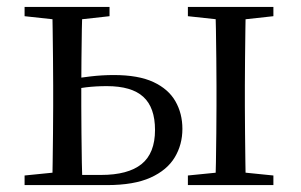

<svg xmlns="http://www.w3.org/2000/svg" viewBox="-20 -536 872 556"><path d="M166.1 0V-29.4H272.4Q350.8 -29.4 389.9 -60.8Q428.9 -92.3 428.9 -159.7Q428.9 -224.7 395 -255.6Q361.1 -286.6 289.3 -286.6Q257.8 -286.6 229.4 -283.2Q201 -279.8 172.7 -273.8V-304.8Q206.6 -310.5 241.1 -314.6Q275.6 -318.7 309.4 -318.7Q380.8 -318.7 424.3 -298.4Q467.7 -278.1 487.9 -242.8Q508.2 -207.5 508.2 -162.8Q508.2 -117.1 486 -80.3Q463.9 -43.4 416 -21.7Q368.1 0 289.3 0ZM131 0Q132 -24.4 132.5 -65.3Q133 -106.3 133.5 -150.3Q134 -194.3 134 -228.5V-288.3Q134 -321.7 133.5 -365.7Q133 -409.7 132.5 -450.7Q132 -491.8 131 -516H218.7Q217.7 -491.8 217 -450.7Q216.4 -409.7 215.9 -365.7Q215.4 -321.7 215.4 -287.5V-228.5Q215.4 -194.3 215.9 -150.3Q216.4 -106.3 217 -65.3Q217.7 -24.4 218.7 0ZM602.9 0Q604.7 -24.4 605.3 -65.3Q605.9 -106.3 606.4 -150.3Q606.9 -194.3 606.9 -228.5V-288.3Q606.9 -321.7 606.4 -365.7Q605.9 -409.7 605.3 -450.7Q604.7 -491.8 602.9 -516H692.1Q691.1 -491.8 690.6 -450.7Q690.1 -409.7 689.6 -365.7Q689.1 -321.7 689.1 -288.3V-228.5Q689.1 -194.3 689.6 -150.3Q690.1 -106.3 690.6 -65.3Q691.1 -24.4 692.1 0ZM51.2 -489.1V-516H297.2V-489.1L191.6 -477.4H158.6ZM524.1 0V-27.8L632.1 -38.6H665.3L771.7 -27.8V0ZM524.1 -489.1V-516H771.7V-489.1L665.3 -477.4H632.1ZM51.2 0V-27.8L158.6 -38.6H177.3V0Z"/></svg>

Font: Noto Serif SC ExtraLight
Style: Regular
Weight: 200
Designer: Ryoko NISHIZUKA 西塚涼子 (kana & ideographs); Frank Grießhammer (Latin, Greek & Cyrillic); Wenlong ZHANG 张文龙 (bopomofo); San
Foundry: Adobe
Version: Version 2.002-H1;hotconv 1.1.0;makeotfexe 2.6.0